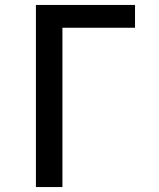

<svg xmlns="http://www.w3.org/2000/svg" viewBox="-20 -755 640 775"><path d="M125 0V-735H525V-643H232V0Z"/></svg>

Font: Iosevka SS04 Semibold Extended
Style: Regular
Weight: 600
Width: 7
Monospace: yes
Designer: Belleve Invis
Foundry: Belleve Invis
Version: Version 19.0.0; ttfautohint (v1.8.4)